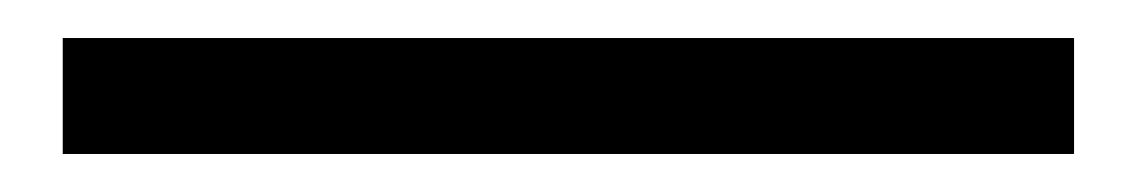

<svg xmlns="http://www.w3.org/2000/svg" viewBox="-20 59 599 101"><path d="M13 140H545V79H13Z"/></svg>

Font: Noto Sans CJK KR Regular
Style: Regular
Weight: 400
Designer: Ryoko NISHIZUKA (kana & ideographs); Paul D. Hunt (Latin, Greek & Cyrillic); Wenlong ZHANG (bopomofo); Sandoll Communica
Foundry: Adobe Systems Incorporated
Version: Version 1.004;PS 1.004;hotconv 1.0.82;makeotf.lib2.5.63406